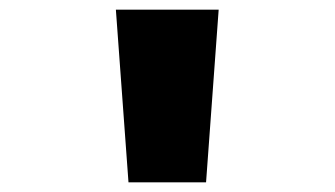

<svg xmlns="http://www.w3.org/2000/svg" viewBox="-20 -795 690 396"><path d="M245 -419 219 -775H431L405 -419Z"/></svg>

Font: Azeret Mono Thin Black
Style: Regular
Weight: 900
Version: Version 1.002